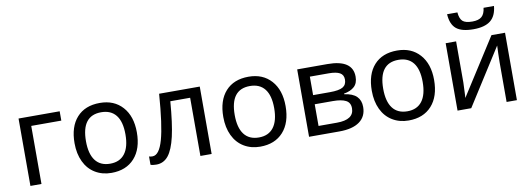

<svg xmlns="http://www.w3.org/2000/svg" viewBox="-59 -1126 4159 1504"><g transform="rotate(-10 2020.5 -374.0)"><path d="M412.1 -461.9H172.9V0H85V-536.1H412.1Z M574.2 -269Q574.2 -168 614 -115.5Q653.8 -63 731.4 -63Q808.1 -63 848.1 -115.5Q888.2 -168 888.2 -269Q888.2 -370.1 847.9 -421.1Q807.6 -472.2 730 -472.2Q574.2 -472.2 574.2 -269ZM979 -269Q979 -137.7 912.6 -64Q846.2 9.8 729 9.8Q656.2 9.8 600.1 -24.2Q543.9 -58.1 513.7 -121.6Q483.4 -185.1 483.4 -269Q483.4 -399.9 548.8 -472.9Q614.3 -545.9 732.4 -545.9Q845.7 -545.9 912.4 -471.4Q979 -397 979 -269Z M1526.4 0H1437V-462.9H1279.3Q1265.6 -287.1 1242.4 -186.8Q1219.2 -86.4 1181.9 -39.8Q1144.5 6.8 1086.4 6.8Q1054.7 6.8 1040 0V-65.9Q1050.3 -62 1067.4 -62Q1121.1 -62 1153.1 -175.3Q1185.1 -288.6 1203.1 -536.1H1526.4Z M1757.3 -269Q1757.3 -168 1797.1 -115.5Q1836.9 -63 1914.6 -63Q1991.2 -63 2031.2 -115.5Q2071.3 -168 2071.3 -269Q2071.3 -370.1 2031 -421.1Q1990.7 -472.2 1913.1 -472.2Q1757.3 -472.2 1757.3 -269ZM2162.1 -269Q2162.1 -137.7 2095.7 -64Q2029.3 9.8 1912.1 9.8Q1839.4 9.8 1783.2 -24.2Q1727.1 -58.1 1696.8 -121.6Q1666.5 -185.1 1666.5 -269Q1666.5 -399.9 1731.9 -472.9Q1797.4 -545.9 1915.5 -545.9Q2028.8 -545.9 2095.5 -471.4Q2162.1 -397 2162.1 -269Z M2656.2 -393.1Q2656.2 -430.7 2627.2 -446.8Q2598.1 -462.9 2539.6 -462.9H2389.2V-315.9H2523.4Q2595.2 -315.9 2625.7 -333.7Q2656.2 -351.6 2656.2 -393.1ZM2671.4 -162.1Q2671.4 -207 2636.2 -225.1Q2601.1 -243.2 2533.2 -243.2H2389.2V-70.8H2535.2Q2671.4 -70.8 2671.4 -162.1ZM2742.2 -400.9Q2742.2 -349.1 2712.9 -322Q2683.6 -294.9 2629.4 -285.2V-280.8Q2697.3 -271.5 2728.3 -240.5Q2759.3 -209.5 2759.3 -157.2Q2759.3 -81.1 2703.4 -40.5Q2647.5 0 2542.5 0H2301.3V-536.1H2541.5Q2742.2 -536.1 2742.2 -400.9Z M2938.5 -269Q2938.5 -168 2978.3 -115.5Q3018.1 -63 3095.7 -63Q3172.4 -63 3212.4 -115.5Q3252.4 -168 3252.4 -269Q3252.4 -370.1 3212.2 -421.1Q3171.9 -472.2 3094.2 -472.2Q2938.5 -472.2 2938.5 -269ZM3343.3 -269Q3343.3 -137.7 3276.9 -64Q3210.4 9.8 3093.3 9.8Q3020.5 9.8 2964.4 -24.2Q2908.2 -58.1 2877.9 -121.6Q2847.7 -185.1 2847.7 -269Q2847.7 -399.9 2913.1 -472.9Q2978.5 -545.9 3096.7 -545.9Q3210 -545.9 3276.6 -471.4Q3343.3 -397 3343.3 -269Z M3565.4 -536.1V-209L3561.5 -114.3L3559.6 -86.9L3846.7 -536.1H3954.6V0H3872.6V-315.9L3874 -383.8L3876.5 -448.2L3591.3 0H3482.4V-536.1ZM3716.8 -606Q3623 -606 3580.3 -641.6Q3537.6 -677.2 3532.7 -757.8H3614.7Q3619.1 -707 3641.4 -687Q3663.6 -667 3718.8 -667Q3769 -667 3793.2 -688.5Q3817.4 -710 3822.8 -757.8H3905.8Q3898.4 -678.7 3852.5 -642.3Q3806.6 -606 3716.8 -606Z"/></g></svg>

Font: NotoSans
Style: Regular
Weight: 400
Designer: Monotype Design team
Foundry: Monotype Imaging Inc.
Version: Version 1.04; ttfautohint (v1.4.1)